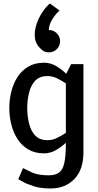

<svg xmlns="http://www.w3.org/2000/svg" viewBox="-20 -865 556 1093"><path d="M251 -432Q204 -432 179 -404Q154 -376 144.5 -334Q135 -292 135 -250Q135 -208 144.5 -165.5Q154 -123 179 -95Q204 -67 251 -67Q278 -67 305 -80Q332 -93 355 -109V-390Q332 -406 305 -419Q278 -432 251 -432ZM111 92Q125 99 160.5 116Q196 133 257 133Q294 133 315.5 118Q337 103 346 63.5Q355 24 355 -50V-52Q329 -28 297.5 -10Q266 8 231 8Q179 8 141.5 -14Q104 -36 80 -73Q56 -110 44.5 -156Q33 -202 33 -250Q33 -298 44.5 -344Q56 -390 80 -427Q104 -464 141.5 -486Q179 -508 231 -508Q267 -508 299.5 -489Q332 -470 357 -445L385 -500H455V2Q455 101 403 154.5Q351 208 267 208H266Q211 208 170 194.5Q129 181 106.5 168Q84 155 84 155ZM258 -694Q285 -694 303.5 -675.5Q322 -657 322 -630Q322 -604 303.5 -585.5Q285 -567 258 -567Q232 -567 214 -585Q182 -614 178.5 -651.5Q175 -689 188 -727.5Q201 -766 222.5 -797.5Q244 -829 264 -845L319 -805Q295 -784 276.5 -753Q258 -722 258 -694Z"/></svg>

Font: Epunda Sans Medium
Style: Regular
Weight: 500
Designer: Simon Atzbach
Foundry: typofactur
Version: Version 2.204; ttfautohint (v1.8.4.7-5d5b)